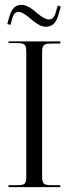

<svg xmlns="http://www.w3.org/2000/svg" viewBox="-20 -769 281 789"><path d="M15 -592V-599H228V-590H198Q187 -590 180.8 -589.6Q174.5 -589.2 168.8 -587.6Q163 -586 160.5 -583.6Q158 -581.2 156 -575.9Q154 -570.5 153.5 -564.1Q153 -557.8 153 -547V-51Q153 -40.2 153.5 -33.9Q154 -27.5 156 -22.1Q158 -16.8 160.5 -14.4Q163 -12 168.8 -10.4Q174.5 -8.8 180.8 -8.4Q187 -8 198 -8H228V0H15V-8H44Q55 -8 61.2 -8.4Q67.5 -8.8 73.1 -10.4Q78.8 -12 81.1 -14.4Q83.5 -16.8 85.4 -22.1Q87.2 -27.5 87.6 -33.9Q88 -40.2 88 -51V-548Q88 -564.2 87 -572Q86 -579.8 80.9 -584.9Q75.8 -590 68 -591Q60.2 -592 44 -592ZM223 -718Q214.5 -684.2 201.4 -671.6Q188.2 -659 169 -659Q156.8 -659 143.8 -665.2Q130.8 -671.5 119.5 -680.5Q108.2 -689.5 97.6 -698.5Q87 -707.5 76 -713.8Q65 -720 56 -720Q37 -720 30 -692L23 -667L10 -670L17 -696Q25.5 -726.2 37.8 -737.6Q50 -749 68 -749Q79.8 -749 92.8 -742.9Q105.8 -736.8 116.9 -727.9Q128 -719 138.8 -710.1Q149.5 -701.2 160.6 -695.1Q171.8 -689 181 -689Q191.2 -689 198.5 -696.4Q205.8 -703.8 210 -721L217 -746L230 -742Z"/></svg>

Font: FogtwoNo5
Style: Regular
Weight: 400
Designer: gluk (gluksza@wp.pl)
Foundry: gluk (gluksza@wp.pl)
Version: Version 0.87